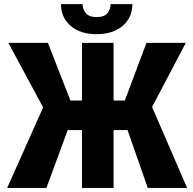

<svg xmlns="http://www.w3.org/2000/svg" viewBox="-20 -921 944 941"><path d="M251 -283.7 21 -710.9H214.8L325.2 -428.2H431.2L410.6 -283.7ZM321.8 -310.5 207.5 0H15.1L192.4 -397ZM536.6 -710.9V0H381.8V-710.9ZM890.6 -710.9 666 -283.7H506.8L485.8 -428.2H591.8L697.8 -710.9ZM704.1 0 595.7 -310.5 725.1 -397 897 0ZM522 -900.9H628.9Q628.9 -857.4 607.4 -824Q585.9 -790.5 546.6 -772Q507.3 -753.4 454.1 -753.4Q373.5 -753.4 326.2 -794.4Q278.8 -835.4 278.8 -900.9H384.8Q384.8 -876 400.6 -856.7Q416.5 -837.4 454.1 -837.4Q491.7 -837.4 506.8 -856.7Q522 -876 522 -900.9Z"/></svg>

Font: Roboto Condensed ExtraBold
Style: Regular
Weight: 800
Designer: Christian Robertson
Foundry: Google
Version: Version 3.008; 2023